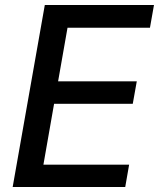

<svg xmlns="http://www.w3.org/2000/svg" viewBox="-20 -745 640 765"><path d="M158.5 -725H593.5L577.5 -634.5H249L211.5 -421H525L509 -331.5H195.5L153 -89H494.5L479 0H30.5Z"/></svg>

Font: JuliaMono MediumItalic
Style: Regular
Weight: 500
Italic angle: -9°
Monospace: yes
Designer: cormullion
Foundry: corm
Version: Version 0.049; ttfautohint (v1.8.4)